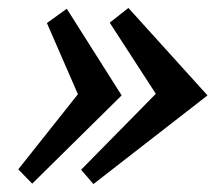

<svg xmlns="http://www.w3.org/2000/svg" viewBox="-20 -502 542 483"><path d="M502 -262 215 -39 184 -75 372 -266 256 -445 303 -482ZM286 -262 61 -40 26 -76 176 -265 98 -444 148 -480Z"/></svg>

Font: PTSerif
Style: Bold Italic
Weight: 700
Italic angle: -12°
Designer: A.Korolkova, O.Umpeleva, V.Yefimov
Foundry: ParaType Ltd
Version: Version 1.000W OFL; ttfautohint (v1.2) -l 8 -r 50 -G 200 -x 